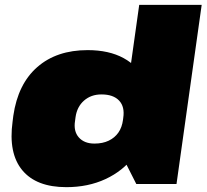

<svg xmlns="http://www.w3.org/2000/svg" viewBox="-20 -760 853 793"><path d="M254 13Q130 13 72 -57Q14 -127 32 -258L35 -282Q54 -413 134 -483Q214 -553 342 -553Q430 -553 490.5 -520Q551 -487 578.5 -426.5Q606 -366 595 -284L591 -257Q579 -175 533.5 -114.5Q488 -54 416 -20.5Q344 13 254 13ZM370 -167Q404 -167 429 -179Q454 -191 469 -212.5Q484 -234 488 -265L489 -273Q496 -319 472 -344.5Q448 -370 399 -370Q356 -370 327 -344.5Q298 -319 292 -276L290 -261Q283 -218 305.5 -192.5Q328 -167 370 -167ZM471 -142 555 -740H813L709 0H543Z"/></svg>

Font: Pathway Extreme 28pt Black
Style: Italic
Weight: 900
Italic angle: -8°
Designer: Eduardo Rodriguez Tunni
Foundry: Eduardo Rodriguez Tunni
Version: Version 1.001;gftools[0.9.26]